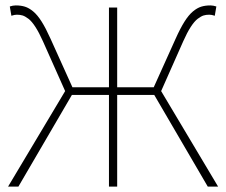

<svg xmlns="http://www.w3.org/2000/svg" viewBox="-20 -688 834 708"><path d="M9.8 0 220.2 -352.1 138.2 -536.1Q124 -567.9 110.6 -588.6Q97.2 -609.4 85 -618.7Q72.8 -627.9 63.5 -630.9Q54.2 -633.8 42 -633.8Q33.7 -633.8 22 -629.9L16.1 -664.1Q27.8 -668 38.1 -668Q57.6 -668 72.3 -663.3Q86.9 -658.7 102.5 -645.8Q118.2 -632.8 133.5 -608.4Q148.9 -584 166 -545.9L247.1 -366.2H381.8V-660.2H412.1V-366.2H546.9L627.9 -545.9Q645 -584 660.4 -608.4Q675.8 -632.8 691.4 -645.8Q707 -658.7 721.7 -663.3Q736.3 -668 755.9 -668Q766.1 -668 777.8 -664.1L772 -629.9Q760.3 -633.8 752 -633.8Q739.7 -633.8 730.5 -630.9Q721.2 -627.9 709 -618.7Q696.8 -609.4 683.3 -588.6Q669.9 -567.9 655.8 -536.1L574.2 -352.1L784.2 0H746.1L548.8 -337.9H412.1V0H381.8V-337.9H245.1L47.9 0Z"/></svg>

Font: Source Sans 3 ExtraLight
Style: Regular
Weight: 200
Designer: Paul D. Hunt
Foundry: Adobe
Version: Version 3.052;hotconv 1.1.0;makeotfexe 2.6.0